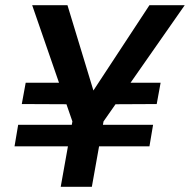

<svg xmlns="http://www.w3.org/2000/svg" viewBox="-20 -720 732 740"><path d="M36 -156 50 -239H570L556 -156ZM286 -318 64 -319 79 -401H295ZM388 -318 408 -401H599L584 -319ZM214 0 259 -252 104 -700H240L344 -358L332 -359L556 -700H692L379 -252L334 0Z"/></svg>

Font: DM Sans 17pt SemiBold
Style: Italic
Weight: 600
Italic angle: -10°
Version: Version 4.004;gftools[0.9.30]